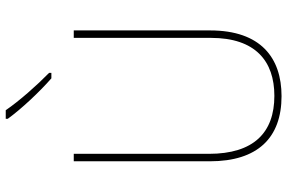

<svg xmlns="http://www.w3.org/2000/svg" viewBox="-186 -805 1001 669"><g transform="rotate(-90 314.5 -470.5)"><path d="M265 -951H235V-944C269 -897 328 -834 376 -792H395V-800C352 -842 297 -904 265 -951ZM543 -239V-714H517V-236C517 -81 436 -15 315 -15C187 -15 113 -87 113 -243V-714H87V-240C87 -73 169 10 314 10C447 10 543 -62 543 -239Z"/></g></svg>

Font: Noto Sans Hebrew SemiCondensed Thin
Style: Regular
Weight: 100
Width: 4
Designer: Monotype Design Team
Foundry: Monotype Imaging Inc.
Version: Version 2.004